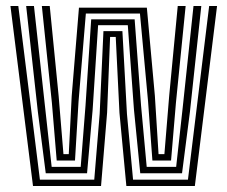

<svg xmlns="http://www.w3.org/2000/svg" viewBox="-20 -620 758 640"><path d="M90 0 14.8 -600H41L113 -21.2H294.2L312.2 -240L324.8 -516.2H388L403.2 -240L423.5 -21.2H606.5L677.2 -600H703.5L629.5 0H401.2L378.2 -244L365.8 -496.8H347L337 -244.2L316.8 0ZM132.5 -42.5 106.2 -247.5 67.2 -600H93.2L130.5 -260.8L152.2 -63.8H249L265 -267.5L284 -555.5H428.8L450.2 -268L469 -63.8H567.2L589 -261.2L625 -600H651L613.2 -248L586.8 -42.5H447.5L426.5 -254.8L406 -536H307L288.8 -254.2L270.2 -42.5ZM169 -85 153 -277 119.5 -600H145.8L175.5 -299.8L191.5 -106.2H209.2L219 -299.8L243.2 -594.5H469.5L496.2 -301L508.5 -106.2H528L544 -301L572.5 -600H598.8L566.5 -277.8L550.2 -85H488L473.5 -282.2L446.5 -575H266.2L241.8 -281.2L230 -85Z"/></svg>

Font: Big Shoulders Inline Text Thin ExtraBold
Style: Regular
Weight: 800
Version: Version 2.002